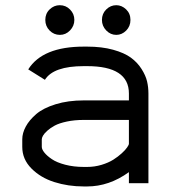

<svg xmlns="http://www.w3.org/2000/svg" viewBox="-20 -687 640 720"><path d="M306.6 -61Q334.5 -61 360.6 -68.8Q386.7 -76.7 404.8 -88.1Q422.9 -99.6 436.5 -112.1Q450.2 -124.5 456.8 -134.3Q463.4 -144 463.4 -147.9V-237.3H294.4Q259.3 -237.3 230.7 -231.2Q202.1 -225.1 185.3 -216.1Q168.5 -207 157 -196.5Q145.5 -186 141.1 -178Q136.7 -169.9 136.7 -164.6V-136.2Q136.7 -127 146.5 -114.7Q156.2 -102.5 174.6 -90.1Q192.9 -77.6 224.6 -69.3Q256.3 -61 294.4 -61ZM63.5 -164.6Q63.5 -188 76.7 -212.4Q89.8 -236.8 116 -259.3Q142.1 -281.7 188.7 -296.1Q235.4 -310.5 294.4 -310.5H463.4V-336.4Q463.4 -439 306.6 -439H294.4Q180.2 -439 148.4 -387.7L85.9 -426.8Q139.6 -512.2 294.4 -512.2H306.6Q361.8 -512.2 404.1 -500.5Q446.3 -488.8 470.7 -470.9Q495.1 -453.1 510.7 -428.5Q526.4 -403.8 531.5 -381.8Q536.6 -359.9 536.6 -336.4V0H463.4V-41.5Q389.2 12.2 306.6 12.2H294.4Q235.4 12.2 183.8 -4.2Q132.3 -20.5 97.9 -55.2Q63.5 -89.8 63.5 -136.2ZM204.6 -556.2Q182.1 -556.2 166 -572.5Q149.9 -588.9 149.9 -612.3Q149.9 -636.2 166.3 -651.9Q182.6 -667.5 204.1 -667.5Q227.1 -667.5 242.9 -651.1Q258.8 -634.8 258.8 -612.3Q258.8 -589.8 242.7 -573Q226.6 -556.2 204.6 -556.2ZM416 -556.2Q394.5 -556.2 378.4 -572.8Q362.3 -589.4 362.3 -612.3Q362.3 -635.7 378.4 -651.6Q394.5 -667.5 416 -667.5Q436.5 -667.5 452.9 -651.9Q469.2 -636.2 469.2 -612.3Q469.2 -588.4 453.1 -572.3Q437 -556.2 416 -556.2Z"/></svg>

Font: Anka/Coder
Style: Regular
Weight: 400
Monospace: yes
Version: Version 001.100